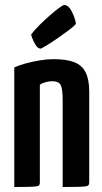

<svg xmlns="http://www.w3.org/2000/svg" viewBox="-20 -746 408 766"><path d="M37 0V-477Q54 -485 81 -492.5Q108 -500 138 -505Q168 -510 193 -510Q245 -510 276 -498Q307 -486 321.5 -457.5Q336 -429 336 -380V-19Q336 -9 331 -5.5Q326 -2 304 -1Q282 0 230 0V-348Q230 -390 222.5 -406Q215 -422 189 -422Q177 -422 163 -418.5Q149 -415 139 -408V-19Q139 -9 134.5 -5.5Q130 -2 108.5 -1Q87 0 37 0ZM143 -552Q131 -552 122 -566.5Q113 -581 108.5 -594.5Q104 -608 104 -608Q118 -627 138.5 -647Q159 -667 180 -685.5Q201 -704 216.5 -715Q232 -726 236 -726Q253 -726 266 -701Q279 -676 283 -651Q275 -641 255 -626Q235 -611 212 -595Q189 -579 169.5 -567Q150 -555 143 -552Z"/></svg>

Font: Yanone Kaffeesatz ExtraLight SemiBold
Style: Regular
Weight: 600
Version: Version 2.003